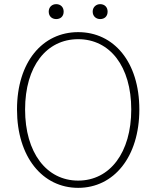

<svg xmlns="http://www.w3.org/2000/svg" viewBox="-20 -893 754 926"><path d="M357 13C529 13 652 -136 652 -365C652 -594 529 -738 357 -738C185 -738 62 -594 62 -365C62 -136 185 13 357 13ZM357 -22C204 -22 101 -157 101 -365C101 -573 204 -704 357 -704C510 -704 613 -573 613 -365C613 -157 510 -22 357 -22ZM251 -801C272 -801 287 -814 287 -837C287 -859 272 -873 251 -873C231 -873 215 -859 215 -837C215 -814 231 -801 251 -801ZM463 -801C484 -801 499 -814 499 -837C499 -859 484 -873 463 -873C444 -873 427 -859 427 -837C427 -814 444 -801 463 -801Z"/></svg>

Font: Kinto Sans Thin
Style: Regular
Weight: 100
Designer: Authors: Ryoko NISHIZUKA  (kana & ideographs); Paul D. Hunt (Latin, Greek & Cyrillic); Wenlong ZHANG  (bopomofo); Sandol
Foundry: Adobe Systems Incorporated, ookami Inc.
Version: Version 0.001